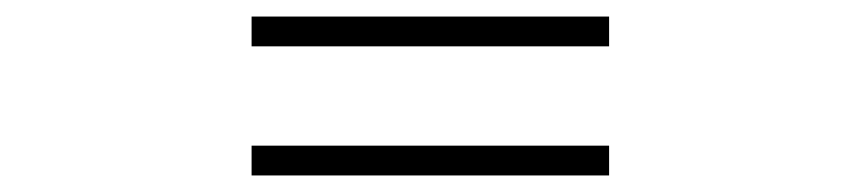

<svg xmlns="http://www.w3.org/2000/svg" viewBox="-20 -496 1040 232"><path d="M284 -440H716V-476H284ZM284 -284H716V-320H284Z"/></svg>

Font: Source Han Sans KR Regular
Style: Regular
Weight: 400
Designer: Ryoko NISHIZUKA (kana & ideographs); Paul D. Hunt (Latin, Greek & Cyrillic); Wenlong ZHANG (bopomofo); Sandoll Communica
Foundry: Adobe Systems Incorporated
Version: Version 1.004;PS 1.004;hotconv 1.0.82;makeotf.lib2.5.63406